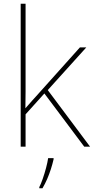

<svg xmlns="http://www.w3.org/2000/svg" viewBox="-20 -780 499 1021"><path d="M116 -385Q116 -337 116 -294Q116 -251 115 -203H114Q126 -216 134.5 -226Q143 -236 152 -246Q161 -256 172 -268L405 -528H439L234 -301L459 0H428L216 -283L116 -172V0H90V-760H116ZM265 67Q259 93 250.5 119.5Q242 146 231 171.5Q220 197 206 221H189V215Q197 200 207 171.5Q217 143 225 112.5Q233 82 236 61H265Z"/></svg>

Font: Noto Sans Armenian Thin
Style: Regular
Weight: 250
Version: Version 2.007